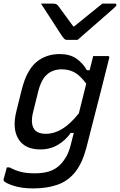

<svg xmlns="http://www.w3.org/2000/svg" viewBox="-35 -844 669 1069"><path d="M298 -543Q354 -543 390.5 -517.5Q427 -492 449 -453H464Q469 -473 474 -492.5Q479 -512 484 -532H565Q576 -532 573 -521Q551 -432 530.5 -352Q510 -272 489.5 -192Q469 -112 446 -22Q424 63 384.5 113Q345 163 286.5 184Q228 205 150 205Q86 205 41.5 190.5Q-3 176 -13 164Q-16 161 -15 154Q-10 137 -6 122Q-2 107 3 88H18Q52 106 83.5 113.5Q115 121 160 121Q205 121 239.5 110Q274 99 299 74Q319 54 334 28Q349 2 359 -38Q363 -55 367.5 -71.5Q372 -88 376 -104H359Q331 -64 288 -38Q245 -12 189 -12Q104 -12 68 -69.5Q32 -127 56 -224L86 -345Q113 -452 166.5 -497.5Q220 -543 298 -543ZM161 -118Q180 -99 220 -99Q266 -99 310.5 -125.5Q355 -152 404 -213Q414 -253 424 -293Q434 -333 445 -378Q413 -422 381.5 -440Q350 -458 309 -458Q260 -458 227 -429.5Q194 -401 177 -332L150 -223Q140 -184 143.5 -158Q147 -132 161 -118ZM397 -622H337Q330 -622 325 -626Q320 -630 310 -644Q304 -653 290.5 -673.5Q277 -694 260 -721Q243 -748 225 -775Q207 -802 193 -824H261Q279 -824 288 -813Q297 -801 318.5 -771.5Q340 -742 373 -697H378Q431 -740 468 -770Q505 -800 535 -824H605Q615 -824 613 -815Q612 -811 607.5 -806.5Q603 -802 586 -787Q571 -774 545 -751Q519 -728 490 -703Q461 -678 436 -656Q411 -634 397 -622Z"/></svg>

Font: Recursive Mn Lnr St
Style: Italic
Weight: 400
Italic angle: -15°
Monospace: yes
Version: Version 1.079;hotconv 1.0.112;makeotfexe 2.5.65598; ttfautoh